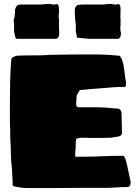

<svg xmlns="http://www.w3.org/2000/svg" viewBox="-20 -946 685 970"><path d="M270 4H112Q101 4 97 3Q92 2 86 1.5Q80 1 73 0L52 -5Q47 -5 44 -8Q44 -10 44 -10Q44 -36 41 -78Q41 -94 39.5 -105Q38 -116 37 -125L35 -167Q34 -176 34.5 -187Q35 -198 34 -212L32 -242Q31 -261 31.5 -276Q32 -291 31 -301Q31 -306 30.5 -313.5Q30 -321 30 -338.5Q30 -356 30 -390Q30 -485 31.5 -543.5Q33 -602 37 -646Q37 -656 62 -664Q72 -665 85.5 -665.5Q99 -666 111 -666Q152 -666 181.5 -666.5Q211 -667 230 -669Q289 -670 333 -670.5Q377 -671 408 -671H452Q494 -671 525 -669Q556 -667 578 -665Q593 -665 601 -628Q603 -624 604 -616Q605 -608 608 -591Q610 -569 612 -557Q614 -545 616 -534Q617 -532 617 -523Q616 -522 616 -515Q615 -506 605 -506Q603 -507 594 -507Q572 -507 546.5 -504.5Q521 -502 489 -500L437 -496L385 -491Q382 -491 377 -480Q374 -473 371 -470.5Q368 -468 367 -459L365 -425Q364 -412 368 -408Q372 -404 383 -404H472Q510 -404 561 -398H571Q590 -398 594 -376L596 -277V-274Q596 -256 562 -254Q553 -251 535 -250Q517 -249 480 -249Q443 -249 431.5 -249Q420 -249 415 -250Q394 -250 388 -250Q382 -250 380 -249Q370 -247 366.5 -244.5Q363 -242 363 -231.5Q363 -221 362 -193Q361 -189 360.5 -182.5Q360 -176 360 -154Q420 -154 454 -155Q488 -156 507 -157Q536 -158 559.5 -158.5Q583 -159 602 -159Q605 -159 610 -152Q614 -145 621 -116Q628 -87 638 -37Q640 -32 640 -22Q640 -1 621 -1Q589 -1 550 2Q543 3 530.5 3Q518 3 479 3Q444 3 401.5 3Q359 3 323.5 3.5Q288 4 270 4ZM64 -750 58 -756 51 -788V-817L50 -837L49 -843Q49 -852 53 -856L56 -887V-890L55 -895Q57 -901 59.5 -907Q62 -913 66 -918Q71 -923 84 -923H188Q204 -925 211.5 -925.5Q219 -926 223 -926Q231 -926 233 -926Q235 -926 236 -925Q241 -925 242 -924Q244 -923 249 -923H256Q259 -923 260 -924Q261 -925 263 -925H266Q278 -925 278 -900V-880Q277 -874 276.5 -869.5Q276 -865 276 -860Q276 -859 276.5 -858Q277 -857 278 -853V-800Q279 -798 279 -795Q279 -792 279 -777Q279 -752 263 -750ZM428 -750 369 -756 363 -788V-817Q363 -833 360 -843V-848Q359 -849 359 -856V-870Q358 -873 358 -877Q358 -881 358 -897Q358 -898 359 -899Q359 -900 358 -901V-905Q359 -906 360.5 -908Q362 -910 364 -913Q367 -919 371 -920Q382 -923 396 -923H500Q517 -925 524 -925.5Q531 -926 534 -926Q543 -926 545 -926Q547 -926 548 -925Q552 -925 553 -924Q555 -923 561 -923H568Q571 -923 572 -924Q573 -925 575 -925H578Q589 -925 589 -900V-887L588 -860V-857Q588 -854 589 -853V-821L588 -810V-800Q588 -791 589 -790Q590 -786 590.5 -783Q591 -780 591 -777Q591 -751 575 -750Z"/></svg>

Font: Sigmar
Style: Regular
Weight: 400
Designer: Vernon Adams
Foundry: Vernon Adams
Version: Version 1.000; ttfautohint (v1.8.4.7-5d5b);gftools[0.9.24]